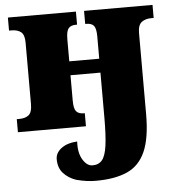

<svg xmlns="http://www.w3.org/2000/svg" viewBox="-55 -587 810 894"><g transform="rotate(-5 350.0 -139.5)"><path d="M357 257Q336 257 313.5 254Q291 251 265 244Q230 232 207 207Q184 182 184 141Q184 112 211 91Q238 70 286 67Q283 120 302.5 152Q322 184 348 184Q377 184 393 164.5Q409 145 415.5 97.5Q422 50 422 -32V-243H282V-125Q282 -87 293 -74Q304 -61 329 -61H333V0H15V-61H26Q55 -61 71 -74Q87 -87 87 -125V-412Q87 -449 71 -462Q55 -475 26 -475H15V-536H333V-475H328Q303 -475 292.5 -461.5Q282 -448 282 -411V-308H422V-412Q422 -449 411.5 -462Q401 -475 375 -475H371V-536H691V-475H680Q652 -475 634.5 -461.5Q617 -448 617 -411V-32Q617 80 589 143Q561 206 503.5 231.5Q446 257 357 257Z"/></g></svg>

Font: Noto Serif Black
Style: Regular
Weight: 900
Designer: Monotype Design Team
Foundry: Monotype Imaging Inc.
Version: Version 2.014; ttfautohint (v1.8.4.7-5d5b)